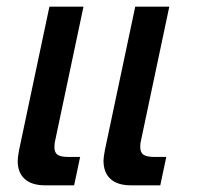

<svg xmlns="http://www.w3.org/2000/svg" viewBox="-20 -555 595 575"><path d="M33 -73Q33 -83 37 -105L128 -535H230L145 -133Q143 -126 143 -114Q143 -98 152.5 -91.5Q162 -85 184 -85H220L202 0H115Q75 0 54 -19Q33 -38 33 -73ZM290 -74Q290 -83 294 -105L385 -535H487L402 -133Q400 -126 400 -115Q400 -98 410 -91.5Q420 -85 442 -85H478L460 0H372Q332 0 311 -19Q290 -38 290 -74Z"/></svg>

Font: Prompt
Style: Italic
Weight: 400
Italic angle: -12°
Designer: Katatrad Team
Foundry: CadsonDemak
Version: Version 1.001